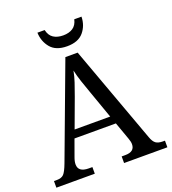

<svg xmlns="http://www.w3.org/2000/svg" viewBox="-160 -1027 1024 1146"><g transform="rotate(-20 352.5 -454.0)"><path d="M0 0V-42H19Q48 -42 62.5 -57Q77 -72 95 -120L317 -714H395L621 -95Q632 -64 647.5 -53Q663 -42 692 -42H705V0H430V-42H453Q513 -42 513 -90Q513 -98 511 -107Q509 -116 505 -127L465 -239H202L164 -134Q155 -110 155 -91Q155 -42 221 -42H244V0ZM221 -289H447L385 -464Q369 -508 356 -547Q343 -586 335 -622Q328 -586 317 -553Q306 -520 289 -473ZM350 -771Q279 -771 245.5 -811.5Q212 -852 210 -908H256Q264 -872 288.5 -856Q313 -840 350 -840Q387 -840 411.5 -856Q436 -872 444 -908H490Q489 -852 455 -811.5Q421 -771 350 -771Z"/></g></svg>

Font: Noto Serif Dogra
Style: Regular
Weight: 400
Designer: Ek Type
Foundry: Ek Type
Version: Version 1.005